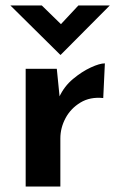

<svg xmlns="http://www.w3.org/2000/svg" viewBox="-20 -683 440 703"><path d="M188 -431 200 -311 197 -328Q215 -367 247.5 -394Q280 -421 312.5 -436Q345 -451 364 -451L358 -324Q310 -329 274.5 -307.5Q239 -286 220 -250.5Q201 -215 201 -176V0H74V-431ZM133 -663 216 -582 183 -573 267 -663H382L202 -482H201L18 -663Z"/></svg>

Font: Reem Kufi Fun SemiBold
Style: Regular
Weight: 600
Designer: Khaled Hosny
Version: Version 1.005